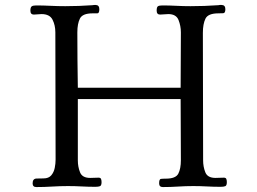

<svg xmlns="http://www.w3.org/2000/svg" viewBox="-20 -755 1040 777"><path d="M898 -18Q898 -4 891.5 -1.5Q885 1 873 1Q845 1 817.5 -0.5Q790 -2 762 -2Q731 -2 700.5 0Q670 2 639 2Q624 2 624 -13Q624 -30 631 -31Q638 -32 651 -32Q691 -32 701.5 -52Q712 -72 712 -107Q712 -169 711.5 -231Q711 -293 711 -354H295V-106Q295 -80 304 -57.5Q313 -35 345 -35Q353 -35 361.5 -35.5Q370 -36 379 -36Q387 -36 389 -30.5Q391 -25 391 -18Q391 -4 384.5 -1.5Q378 1 366 1Q338 1 310.5 -0.5Q283 -2 255 -2Q223 -2 191 0Q159 2 127 2Q112 2 112 -13Q112 -32 128 -32.5Q144 -33 156 -33Q177 -33 187.5 -45.5Q198 -58 201.5 -75.5Q205 -93 205 -109Q205 -238 204.5 -366.5Q204 -495 204 -624Q204 -653 192.5 -675.5Q181 -698 148 -698Q140 -698 132.5 -697Q125 -696 117 -696Q103 -696 103 -712Q103 -725 108 -729Q113 -733 126 -733Q155 -733 184.5 -731.5Q214 -730 244 -730Q272 -730 299.5 -731Q327 -732 355 -734Q359 -735 366 -735Q382 -735 382 -718Q382 -701 374 -701Q366 -701 355 -701Q314 -701 303.5 -680Q293 -659 293 -624Q293 -569 293.5 -512.5Q294 -456 295 -400H711Q711 -456 711.5 -512Q712 -568 712 -624Q712 -650 702.5 -674Q693 -698 661 -698Q652 -698 644 -697Q636 -696 628 -696Q614 -696 614 -712Q614 -726 619 -729.5Q624 -733 637 -733Q666 -733 694 -731.5Q722 -730 751 -730Q779 -730 807.5 -731Q836 -732 864 -734Q867 -735 870 -735Q873 -735 876 -735Q892 -735 892 -718Q892 -702 883.5 -701.5Q875 -701 864 -701Q822 -701 811.5 -679.5Q801 -658 801 -622Q801 -493 801.5 -364Q802 -235 802 -106Q802 -80 811 -57.5Q820 -35 852 -35Q860 -35 868.5 -35.5Q877 -36 886 -36Q894 -36 896 -30.5Q898 -25 898 -18Z"/></svg>

Font: Kaisei Tokumin
Style: Regular
Weight: 400
Designer: Font-Kai, 金井和夫
Foundry: KAZUO KANAI
Version: Version 5.003